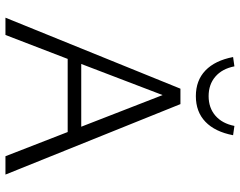

<svg xmlns="http://www.w3.org/2000/svg" viewBox="-110 -792 901 722"><g transform="rotate(90 341.0 -430.5)"><path d="M194 -856 229 -861Q238 -815 267.5 -789.5Q297 -764 341 -764Q385 -764 414.5 -789.5Q444 -815 453 -861L488 -856Q475 -788 437.5 -752Q400 -716 341 -716Q282 -716 244.5 -752Q207 -788 194 -856ZM476 -234H201L111 0H46L313 -658H371L636 0H567ZM456 -285 337 -591 220 -285Z"/></g></svg>

Font: Ysabeau Infant Semilight
Style: Regular
Weight: 300
Designer: Christian Thalmann (Catharsis Fonts)
Version: Version 0.003